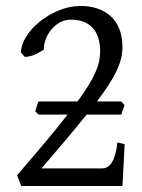

<svg xmlns="http://www.w3.org/2000/svg" viewBox="-20 -623 475 643"><path d="M386.2 -239.3H270Q240.7 -202.6 203.6 -158.4Q166.5 -114.3 119.1 -59.1H323.2Q331.5 -59.1 338.1 -62.7Q344.7 -66.4 349.9 -72.5Q355 -78.6 358.6 -86.4Q362.3 -94.2 364.7 -102.5Q370.6 -121.6 373 -146L397.5 -140.1L390.1 0H51.3L37.1 -36.1Q92.8 -100.6 134.3 -150.1Q175.8 -199.7 206.5 -239.3H109.4L98.1 -250Q100.6 -257.8 103 -266.6Q105.5 -275.4 109.4 -283.2H239.7Q262.2 -314 276.9 -337.9Q291.5 -361.8 300 -381.6Q308.6 -401.4 312 -418.2Q315.4 -435.1 315.4 -451.2Q315.4 -473.6 310.1 -492.9Q304.7 -512.2 293 -526.6Q281.2 -541 262.5 -549.1Q243.7 -557.1 217.3 -557.1Q197.3 -557.1 180.7 -547.9Q164.1 -538.6 151.9 -523.9Q139.6 -509.3 133.1 -491.2Q126.5 -473.1 126.5 -456.1Q118.2 -451.7 111.6 -447.8Q105 -443.8 97.9 -440.7Q90.8 -437.5 82.8 -435.3Q74.7 -433.1 63.5 -432.1L50.3 -446.8Q50.3 -472.2 67.4 -499.8Q84.5 -527.3 112.8 -550.3Q141.1 -573.2 177 -588.1Q212.9 -603 250.5 -603Q279.8 -603 305.4 -594.7Q331.1 -586.4 349.9 -569.6Q368.7 -552.7 379.4 -526.6Q390.1 -500.5 390.1 -464.8Q390.1 -445.8 385.3 -426.3Q380.4 -406.7 370.1 -385Q359.9 -363.3 343.5 -338.1Q327.1 -313 304.7 -283.2H386.2L397 -271Z"/></svg>

Font: Noto Serif Devanagari
Style: Regular
Weight: 400
Designer: Monotype Design Team
Foundry: Monotype Imaging Inc.
Version: Version 1.01